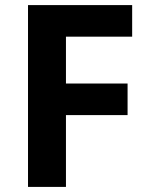

<svg xmlns="http://www.w3.org/2000/svg" viewBox="-20 -734 589 754"><path d="M239 0H90V-714H499V-590H239V-406H481V-282H239Z"/></svg>

Font: Noto Sans Gurmukhi UI
Style: Bold
Weight: 700
Designer: Jelle Bosma - Monotype Design Team
Foundry: Monotype Imaging Inc.
Version: Version 2.004; ttfautohint (v1.8.4.7-5d5b)